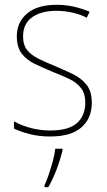

<svg xmlns="http://www.w3.org/2000/svg" viewBox="-20 -624 444 799"><path d="M362 -196Q362 -132 319 -94Q276 -56 189 -56Q141 -56 101.5 -66.5Q62 -77 38 -89V-119Q71 -101 109.5 -91Q148 -81 189 -81Q266 -81 300.5 -112Q335 -143 335 -197Q335 -234 317.5 -257Q300 -280 269 -295Q238 -310 199 -325Q158 -342 124 -358.5Q90 -375 70 -401.5Q50 -428 50 -473Q50 -532 93 -568Q136 -604 215 -604Q255 -604 290.5 -595.5Q326 -587 353 -575L341 -550Q318 -563 283.5 -571Q249 -579 215 -579Q151 -579 113.5 -552Q76 -525 76 -473Q76 -436 93.5 -415Q111 -394 140.5 -379.5Q170 -365 207 -350Q247 -333 282.5 -316Q318 -299 340 -271.5Q362 -244 362 -196ZM240 2Q231 40 216 80Q201 120 181 155H165V148Q173 131 182.5 103Q192 75 200 45.5Q208 16 210 -5H240Z"/></svg>

Font: Noto Sans Malayalam UI SemiCondensed Thin
Style: Regular
Weight: 100
Width: 4
Designer: Jelle Bosma - Monotype Design Team
Foundry: Monotype Imaging Inc.
Version: Version 2.104; ttfautohint (v1.8.4.7-5d5b)